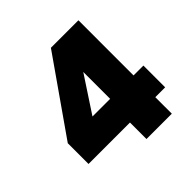

<svg xmlns="http://www.w3.org/2000/svg" viewBox="-185 -896 1061 1061"><g transform="rotate(-45 345.5 -365.0)"><path d="M375 0V-129H51V-291L358 -730H573V-299H650V-129H573V0ZM252 -299H390V-509Z"/></g></svg>

Font: Parkinsans ExtraBold
Style: Regular
Weight: 800
Designer: Red Stone, Indian Type Foundry
Foundry: Indian Type Foundry
Version: Version 1.000